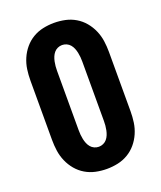

<svg xmlns="http://www.w3.org/2000/svg" viewBox="-139 -831 778 928"><g transform="rotate(-20 250.0 -367.5)"><path d="M250 8Q221 8 193 2Q165 -4 140.5 -18.5Q116 -33 97.5 -55Q79 -77 67.5 -103.5Q56 -130 52 -158Q48 -186 48 -215V-520Q48 -549 52 -577Q56 -605 67.5 -631.5Q79 -658 97.5 -680Q116 -702 140.5 -716.5Q165 -731 193 -737Q221 -743 250 -743Q279 -743 307 -737Q335 -731 359.5 -716.5Q384 -702 402.5 -680Q421 -658 432.5 -631.5Q444 -605 448 -577Q452 -549 452 -520V-215Q452 -186 448 -158Q444 -130 432.5 -103.5Q421 -77 402.5 -55Q384 -33 359.5 -18.5Q335 -4 307 2Q279 8 250 8ZM250 -106Q262 -106 273 -111Q284 -116 291.5 -125Q299 -134 303.5 -145Q308 -156 310.5 -168Q313 -180 314 -191.5Q315 -203 315 -215V-520Q315 -532 314 -543.5Q313 -555 310.5 -567Q308 -579 303.5 -590Q299 -601 291.5 -610Q284 -619 273 -624Q262 -629 250 -629Q238 -629 227 -624Q216 -619 208.5 -610Q201 -601 196.5 -590Q192 -579 189.5 -567Q187 -555 186 -543.5Q185 -532 185 -520V-215Q185 -203 186 -191.5Q187 -180 189.5 -168Q192 -156 196.5 -145Q201 -134 208.5 -125Q216 -116 227 -111Q238 -106 250 -106Z"/></g></svg>

Font: Iosevka SS04 Heavy
Style: Regular
Weight: 900
Monospace: yes
Designer: Belleve Invis
Foundry: Belleve Invis
Version: Version 19.0.0; ttfautohint (v1.8.4)